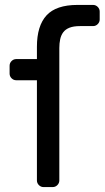

<svg xmlns="http://www.w3.org/2000/svg" viewBox="-20 -760 425 780"><path d="M221 -27Q221 -16 213 -8Q205 0 194 0H157Q146 0 138 -8Q130 -16 130 -27V-434H46Q35 -434 27 -442Q19 -450 19 -461V-493Q19 -504 27 -512Q35 -520 46 -520H130V-570Q130 -655 169 -697.5Q208 -740 295 -740H358Q369 -740 377 -732Q385 -724 385 -713V-681Q385 -670 377 -662Q369 -654 358 -654H305Q279 -654 262.5 -647.5Q246 -641 237 -629Q228 -617 224.5 -600.5Q221 -584 221 -565Z"/></svg>

Font: Rubik
Style: Regular
Weight: 400
Designer: Hubert & Fischer
Foundry: Hubert & Fischer
Version: Version 1.002; ttfautohint (v1.6)